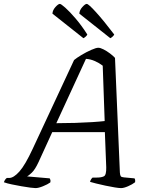

<svg xmlns="http://www.w3.org/2000/svg" viewBox="-52 -965 767 985"><path d="M130 0Q123 0 103 -2.5Q83 -5 58 -9.5Q33 -14 8.5 -19Q-16 -24 -32 -30Q-27 -45 -17 -52H-5Q18 -52 47.5 -85Q77 -118 116 -202L328 -657Q341 -668 366 -683Q391 -698 416 -709Q441 -720 452 -720Q463 -720 479.5 -711.5Q496 -703 512 -691Q528 -679 538 -668L563 -80Q564 -66 567.5 -61Q571 -56 584 -55L638 -50Q643 -44 641 -30Q627 -19 605 -9.5Q583 0 569 0Q559 0 537 -3.5Q515 -7 489.5 -12.5Q464 -18 441.5 -23.5Q419 -29 410 -32Q411 -38 415 -44.5Q419 -51 423 -54H444Q468 -54 481 -60.5Q494 -67 493 -107L486 -287H216L146 -134Q128 -95 111 -79Q94 -63 87 -60L203 -50Q205 -47 206.5 -42Q208 -37 206 -29Q192 -19 168.5 -9.5Q145 0 130 0ZM237 -333Q286 -333 333.5 -334.5Q381 -336 420.5 -338.5Q460 -341 485 -344L475 -628Q457 -642 434 -652Q411 -662 389 -663ZM514 -769 355 -895Q356 -913 370.5 -929Q385 -945 393 -945Q402 -945 441 -902Q480 -859 534 -788Q532 -783 526 -777.5Q520 -772 514 -769ZM376 -769 217 -895Q218 -913 232.5 -929Q247 -945 255 -945Q261 -945 283 -925.5Q305 -906 335.5 -870.5Q366 -835 396 -788Q394 -783 388 -777.5Q382 -772 376 -769Z"/></svg>

Font: Texturina 72pt 72pt Light
Style: Italic
Weight: 300
Italic angle: -11°
Designer: Guillermo Torres Carreño
Foundry: Omnibus-Type
Version: Version 1.002; ttfautohint (v1.8.3)